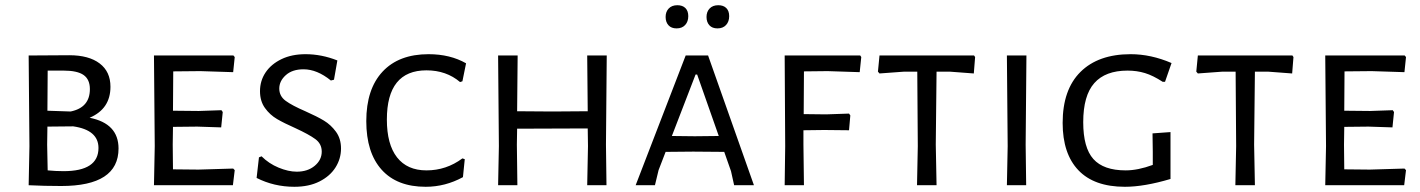

<svg xmlns="http://www.w3.org/2000/svg" viewBox="-20 -711 5452 737"><path d="M435 -141C435 -205 398 -244.3 324 -259C377.3 -281.7 404 -321.3 404 -378C404 -416.7 390.2 -446.5 362.5 -467.5C334.8 -488.5 296 -499 246 -499L90 -498L93 -150L90 0C130 2 171.7 3 215 3C361.7 3 435 -45 435 -141ZM301 -423C317 -411.7 325 -393.7 325 -369C325 -321.7 300.3 -293 251 -283L162 -286L163 -440H224C259.3 -440 285 -434.3 301 -423ZM358 -143C358 -83.7 313.3 -54 224 -54C204 -54 183.7 -55 163 -57L161 -156L162 -225L261 -226C325.7 -216.7 358 -189 358 -143Z M881 -58 875 -64 742 -60 644 -61 643 -156 644 -224 737 -225 829 -222 835 -281 830 -288 743 -285 644 -286 645 -437 749 -438 875 -434 881 -492 876 -498H571L574 -150L571 0H874Z M1275 -479C1234.3 -495 1193.7 -503 1153 -503C1117.7 -503 1086.8 -496.7 1060.5 -484C1034.2 -471.3 1013.8 -454.3 999.5 -433C985.2 -411.7 978 -387.7 978 -361C978 -335.7 984.3 -314.2 997 -296.5C1009.7 -278.8 1025.2 -264.7 1043.5 -254C1061.8 -243.3 1085.3 -231.7 1114 -219C1148.7 -203 1174.2 -189 1190.5 -177C1206.8 -165 1215 -149 1215 -129C1215 -107.7 1206 -89.5 1188 -74.5C1170 -59.5 1147 -52 1119 -52C1097.7 -52 1074.5 -57.2 1049.5 -67.5C1024.5 -77.8 1002.7 -92.3 984 -111L974 -107L965 -28C1009.7 -5.3 1058 6 1110 6C1147.3 6 1179.5 -0.8 1206.5 -14.5C1233.5 -28.2 1254 -46.2 1268 -68.5C1282 -90.8 1289 -115 1289 -141C1289 -166.3 1282.5 -187.8 1269.5 -205.5C1256.5 -223.2 1241.2 -237.3 1223.5 -248C1205.8 -258.7 1182 -270.7 1152 -284C1118 -298.7 1092.8 -312 1076.5 -324C1060.2 -336 1052 -351.7 1052 -371C1052 -390.3 1060.3 -407.5 1077 -422.5C1093.7 -437.5 1116.3 -445 1145 -445C1179.7 -445 1214.7 -430.7 1250 -402L1262 -405Z M1769 -468C1728.3 -491.3 1680.3 -503 1625 -503C1549 -503 1490.2 -480.7 1448.5 -436C1406.8 -391.3 1386 -328 1386 -246C1386 -165.3 1405.7 -103.2 1445 -59.5C1484.3 -15.8 1540.7 6 1614 6C1664 6 1711.7 -6.3 1757 -31L1764 -100L1755 -103C1713.7 -72.3 1667.7 -57 1617 -57C1567.7 -57 1530 -73.7 1504 -107C1478 -140.3 1465 -188.7 1465 -252C1465 -378 1515.7 -441 1617 -441C1667.7 -441 1710.7 -426 1746 -396L1755 -399Z M2308 0 2306 -156 2309 -498H2234L2236 -284L2100 -283L1965 -284L1967 -498H1892L1895 -150L1892 0H1966L1964 -156L1965 -217L2236 -218L2237 -150L2234 0Z M2546 -614C2553.3 -606 2563.7 -602 2577 -602C2591 -602 2602 -606.3 2610 -615C2618 -623.7 2622 -635 2622 -649C2622 -662.3 2618.3 -672.7 2611 -680C2603.7 -687.3 2593.3 -691 2580 -691C2566 -691 2555 -686.8 2547 -678.5C2539 -670.2 2535 -659.3 2535 -646C2535 -632.7 2538.7 -622 2546 -614ZM2703 -614C2710.3 -606 2720.7 -602 2734 -602C2748 -602 2759 -606.3 2767 -615C2775 -623.7 2779 -635 2779 -649C2779 -662.3 2775.3 -672.7 2768 -680C2760.7 -687.3 2750.3 -691 2737 -691C2723 -691 2712 -686.8 2704 -678.5C2696 -670.2 2692 -659.3 2692 -646C2692 -632.7 2695.7 -622 2703 -614ZM2798 0H2874L2698 -498H2612L2420 0H2494L2508 -58L2535 -128L2641 -129L2760 -128L2786 -54ZM2656 -425 2739 -189 2647 -188 2559 -189 2650 -425Z M3065 -273 3066 -437 3157 -438 3280 -434 3286 -492 3282 -498H2992L2994 -150L2992 0H3066L3064 -156V-211L3144 -212L3239 -211L3244 -268L3239 -275L3151 -272Z M3718 -429 3723 -492 3719 -498H3356L3350 -436L3356 -429L3451 -436H3501L3503 -150L3500 0H3575L3572 -156L3575 -436H3625Z M3919 0 3917 -156 3920 -498H3845L3848 -150L3845 0Z M4477 -469C4424.3 -491.7 4372 -503 4320 -503C4237.3 -503 4173.2 -480.3 4127.5 -435C4081.8 -389.7 4059 -324.3 4059 -239C4059 -160.3 4079.2 -99.8 4119.5 -57.5C4159.8 -15.2 4219.3 6 4298 6C4347.3 6 4405.7 -4 4473 -24V-204L4404 -199L4405 -128V-78C4367 -64 4332.3 -57 4301 -57C4244.3 -57 4203 -71.5 4177 -100.5C4151 -129.5 4138 -176.7 4138 -242C4138 -310 4152.2 -360 4180.5 -392C4208.8 -424 4251.3 -440 4308 -440C4332 -440 4354.3 -436.8 4375 -430.5C4395.7 -424.2 4418.3 -413 4443 -397H4452Z M4940 -429 4945 -492 4941 -498H4578L4572 -436L4578 -429L4673 -436H4723L4725 -150L4722 0H4797L4794 -156L4797 -436H4847Z M5377 -58 5371 -64 5238 -60 5140 -61 5139 -156 5140 -224 5233 -225 5325 -222 5331 -281 5326 -288 5239 -285 5140 -286 5141 -437 5245 -438 5371 -434 5377 -492 5372 -498H5067L5070 -150L5067 0H5370Z"/></svg>

Font: Alegreya Sans SC
Style: Regular
Weight: 400
Designer: Juan Pablo del Peral
Foundry: Huerta Tipografica
Version: Version 1.000;PS 001.000;hotconv 1.0.70;makeotf.lib2.5.58329